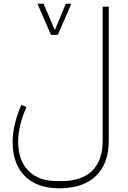

<svg xmlns="http://www.w3.org/2000/svg" viewBox="-20 -776 693 1036"><path d="M299 240Q180 240 114 174Q48 108 48 -10Q48 -57 60.5 -108Q73 -159 95 -210L123 -199Q101 -150 89.5 -102Q78 -54 78 -12Q78 89 133 145Q188 201 286 201H312Q421 201 477.5 145.5Q534 90 534 -18V-740H567V-18Q567 107 497.5 173.5Q428 240 299 240ZM182 -756H215L275 -616H277L335 -756H365L292 -588H255Z"/></svg>

Font: IBM Plex Sans Arabic ExtLt
Style: Regular
Weight: 200
Designer: Mike Abbink, Paul van der Laan, Pieter van Rosmalen, Wael Morcos, Khajak Apelian
Foundry: Bold Monday
Version: Version 1.2